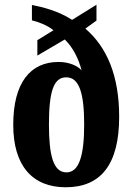

<svg xmlns="http://www.w3.org/2000/svg" viewBox="-20 -782 560 812"><path d="M258 10C406 10 484 -86 484 -288C484 -462 432 -583 341 -661L388 -695V-762L285 -698C226 -736 164 -751 115 -761V-696C143 -689 179 -676 206 -654L138 -612V-547L254 -615C289 -581 312 -534 325 -485C307 -504 272 -520 228 -520C108 -520 36 -432 36 -254C36 -80 118 10 258 10ZM261 -53C206 -53 187 -123 187 -255C187 -393 206 -455 260 -455C314 -455 336 -391 336 -255C336 -123 314 -53 261 -53Z"/></svg>

Font: Noto Serif Lao ExtraCondensed ExtraBold
Style: Regular
Weight: 800
Width: 2
Designer: Monotype Design Team
Foundry: Monotype Imaging Inc.
Version: Version 2.003